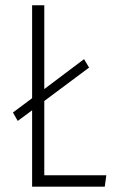

<svg xmlns="http://www.w3.org/2000/svg" viewBox="-20 -704 436 724"><path d="M147 -43H380.9L375 0H101.1V-288.1L46.9 -248L28.8 -279.8L100.1 -333L101.1 -334V-684.1H147V-368.2L296.9 -481L315.9 -449.2L147 -323.2Z"/></svg>

Font: Fira Sans Compressed ExtraLight
Style: Regular
Weight: 250
Width: 1
Designer: Carrois Corporate & Edenspiekermann AG
Foundry: Carrois Corporate GbR & Edenspiekermann AG
Version: Version 4.203;PS 004.203;hotconv 1.0.88;makeotf.lib2.5.64775